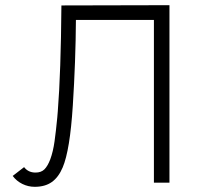

<svg xmlns="http://www.w3.org/2000/svg" viewBox="-20 -705 774 741"><path d="M29 -26 73 -60Q89 -39 117 -39Q139 -39 151.5 -51.5Q164 -64 174 -90Q185 -120 190.5 -159.5Q196 -199 201 -251L203 -275Q215 -426 217 -684L634 -685V0H574V-628H273Q272 -470 261 -297.5Q250 -125 222 -59Q206 -21 180 -2.5Q154 16 114 16Q89 16 66.5 5Q44 -6 29 -26Z"/></svg>

Font: Bellota
Style: Regular
Weight: 400
Designer: Kemie Guaida
Foundry: Kemie Guaida
Version: Version 4.001